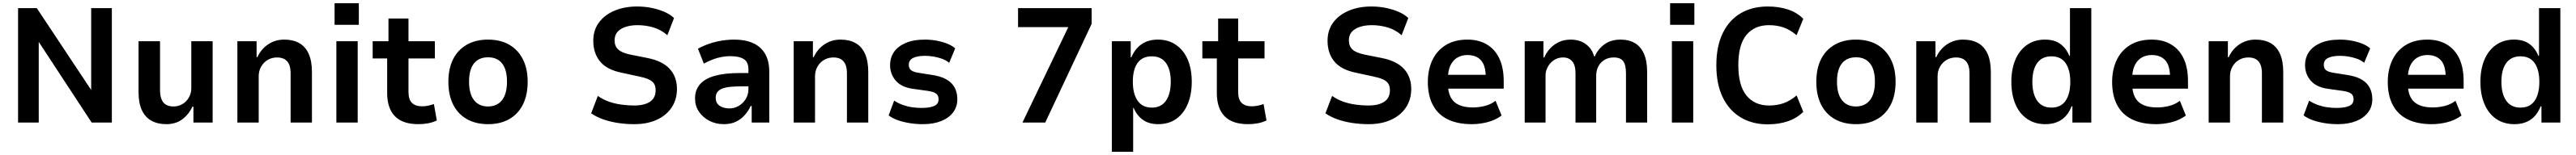

<svg xmlns="http://www.w3.org/2000/svg" viewBox="-20 -755 15822 955"><path d="M91 0V-705H206L545 -193H540V-705H667V0H543L212 -506H218V0Z M1001 10Q949 10 910.5 -11Q872 -32 851.5 -76Q831 -120 831 -186V-501H963V-197Q963 -166 972 -143.5Q981 -121 999.5 -110Q1018 -99 1046 -99Q1076 -99 1101 -114Q1126 -129 1140.5 -155Q1155 -181 1155 -211V-501H1286V0H1168V-98H1162Q1139 -49 1099 -19.5Q1059 10 1001 10Z M1438 0V-501H1556V-403H1561Q1583 -452 1626.5 -481.5Q1670 -511 1726 -511Q1780 -511 1818 -489.5Q1856 -468 1876 -423.5Q1896 -379 1896 -310V0H1765V-303Q1765 -336 1756 -357.5Q1747 -379 1728.5 -390Q1710 -401 1682 -401Q1650 -401 1624.5 -386Q1599 -371 1584 -344.5Q1569 -318 1569 -286V0Z M2035 -602V-735H2184V-602ZM2046 0V-501H2177V0Z M2550 10Q2453 10 2405.5 -39Q2358 -88 2358 -183V-395H2269V-501H2366V-641H2489V-501H2651V-395H2489V-188Q2489 -142 2510.5 -121Q2532 -100 2573 -100Q2591 -100 2610 -104Q2629 -108 2645 -114L2663 -13Q2639 -1 2610 4.5Q2581 10 2550 10Z M2978 10Q2902 10 2847 -21.5Q2792 -53 2763 -111.5Q2734 -170 2734 -251Q2734 -332 2763 -390Q2792 -448 2847 -479.5Q2902 -511 2977 -511Q3054 -511 3108 -479.5Q3162 -448 3191.5 -390Q3221 -332 3221 -251Q3221 -170 3192 -111.5Q3163 -53 3108.5 -21.5Q3054 10 2978 10ZM2977 -99Q3033 -99 3063.5 -138Q3094 -177 3094 -252Q3094 -326 3064 -364Q3034 -402 2978 -402Q2921 -402 2891 -364Q2861 -326 2861 -252Q2861 -177 2891.5 -138Q2922 -99 2977 -99Z M3876 10Q3824 10 3775 2.5Q3726 -5 3684 -20Q3642 -35 3611 -57L3652 -164Q3683 -142 3719.5 -129Q3756 -116 3796 -110.5Q3836 -105 3875 -105Q3937 -105 3972 -128Q4007 -151 4007 -199Q4007 -226 3996 -241.5Q3985 -257 3962 -267Q3939 -277 3904 -284L3798 -307Q3706 -326 3665 -377Q3624 -428 3624 -504Q3624 -569 3658.5 -616Q3693 -663 3754 -689Q3815 -715 3893 -715Q3939 -715 3981 -706.5Q4023 -698 4058.5 -683Q4094 -668 4120 -644L4079 -538Q4042 -571 3994.5 -585.5Q3947 -600 3896 -600Q3855 -600 3823 -589.5Q3791 -579 3773 -559Q3755 -539 3755 -506Q3755 -471 3776.5 -450.5Q3798 -430 3850 -419L3955 -398Q4048 -380 4093 -331Q4138 -282 4138 -207Q4138 -142 4105.5 -93Q4073 -44 4014 -17Q3955 10 3876 10Z M4425 10Q4376 10 4335.5 -11.5Q4295 -33 4272 -68.5Q4249 -104 4249 -149Q4249 -201 4279.5 -236Q4310 -271 4371 -288Q4432 -305 4524 -305H4595V-223H4538Q4496 -223 4466 -220Q4436 -217 4416 -209Q4396 -201 4386 -187.5Q4376 -174 4376 -153Q4376 -119 4400.5 -103Q4425 -87 4461 -87Q4491 -87 4518 -103Q4545 -119 4561 -146Q4577 -173 4577 -205V-327Q4577 -373 4548.5 -391Q4520 -409 4465 -409Q4428 -409 4388.5 -398.5Q4349 -388 4303 -363L4267 -455Q4302 -474 4337.5 -486Q4373 -498 4412 -504.5Q4451 -511 4492 -511Q4556 -511 4604 -490Q4652 -469 4678.5 -425Q4705 -381 4705 -311V0H4597V-102H4591Q4576 -70 4553 -44.5Q4530 -19 4499 -4.5Q4468 10 4425 10Z M4855 0V-501H4973V-403H4978Q5000 -452 5043.5 -481.5Q5087 -511 5143 -511Q5197 -511 5235 -489.5Q5273 -468 5293 -423.5Q5313 -379 5313 -310V0H5182V-303Q5182 -336 5173 -357.5Q5164 -379 5145.5 -390Q5127 -401 5099 -401Q5067 -401 5041.5 -386Q5016 -371 5001 -344.5Q4986 -318 4986 -286V0Z M5648 10Q5606 10 5566.5 3.5Q5527 -3 5494.5 -14.5Q5462 -26 5438 -44L5472 -135Q5498 -118 5526.5 -108Q5555 -98 5584 -94Q5613 -90 5639 -90Q5690 -90 5717.5 -102Q5745 -114 5745 -143Q5745 -167 5729.5 -178.5Q5714 -190 5679 -195L5586 -208Q5516 -218 5481.5 -258.5Q5447 -299 5447 -353Q5447 -399 5470.5 -434Q5494 -469 5542 -490Q5590 -511 5662 -511Q5697 -511 5732.5 -504.5Q5768 -498 5798 -486Q5828 -474 5847 -457L5810 -368Q5791 -384 5766 -393Q5741 -402 5714.5 -406.5Q5688 -411 5662 -411Q5615 -411 5588.5 -398Q5562 -385 5562 -356Q5562 -333 5576.5 -322Q5591 -311 5625 -306L5713 -292Q5789 -279 5824.5 -241.5Q5860 -204 5860 -143Q5860 -97 5834 -62.5Q5808 -28 5760.5 -9Q5713 10 5648 10Z M6260 0 6569 -645 6573 -588H6233V-705H6685V-608L6400 0Z M6809 180V-501H6925V-402H6929Q6952 -456 6993 -483.5Q7034 -511 7092 -511Q7157 -511 7204 -478Q7251 -445 7275.5 -387Q7300 -329 7300 -251Q7300 -175 7276 -116Q7252 -57 7206 -23.5Q7160 10 7093 10Q7037 10 7000 -16.5Q6963 -43 6943 -90H6940V180ZM7055 -92Q7112 -92 7141.5 -134.5Q7171 -177 7171 -252Q7171 -326 7141.5 -367Q7112 -408 7055 -408Q6996 -408 6967 -367Q6938 -326 6938 -252Q6938 -177 6967.5 -134.5Q6997 -92 7055 -92Z M7646 10Q7549 10 7501.5 -39Q7454 -88 7454 -183V-395H7365V-501H7462V-641H7585V-501H7747V-395H7585V-188Q7585 -142 7606.5 -121Q7628 -100 7669 -100Q7687 -100 7706 -104Q7725 -108 7741 -114L7759 -13Q7735 -1 7706 4.5Q7677 10 7646 10Z M8386 10Q8334 10 8285 2.5Q8236 -5 8194 -20Q8152 -35 8121 -57L8162 -164Q8193 -142 8229.5 -129Q8266 -116 8306 -110.5Q8346 -105 8385 -105Q8447 -105 8482 -128Q8517 -151 8517 -199Q8517 -226 8506 -241.5Q8495 -257 8472 -267Q8449 -277 8414 -284L8308 -307Q8216 -326 8175 -377Q8134 -428 8134 -504Q8134 -569 8168.5 -616Q8203 -663 8264 -689Q8325 -715 8403 -715Q8449 -715 8491 -706.5Q8533 -698 8568.5 -683Q8604 -668 8630 -644L8589 -538Q8552 -571 8504.5 -585.5Q8457 -600 8406 -600Q8365 -600 8333 -589.5Q8301 -579 8283 -559Q8265 -539 8265 -506Q8265 -471 8286.5 -450.5Q8308 -430 8360 -419L8465 -398Q8558 -380 8603 -331Q8648 -282 8648 -207Q8648 -142 8615.5 -93Q8583 -44 8524 -17Q8465 10 8386 10Z M9020 10Q8932 10 8871.5 -20Q8811 -50 8780.5 -108.5Q8750 -167 8750 -250Q8750 -326 8778 -385Q8806 -444 8860.5 -477.5Q8915 -511 8993 -511Q9062 -511 9112.5 -481Q9163 -451 9189.5 -394Q9216 -337 9216 -255V-209H8853V-294H9120L9106 -275Q9106 -351 9076.5 -383.5Q9047 -416 8993 -416Q8958 -416 8931 -400Q8904 -384 8888.5 -351.5Q8873 -319 8873 -267V-243Q8873 -189 8890 -156.5Q8907 -124 8941 -108.5Q8975 -93 9026 -93Q9062 -93 9099 -102Q9136 -111 9166 -134L9203 -43Q9163 -14 9115 -2Q9067 10 9020 10Z M9345 0V-501H9460V-401H9465Q9478 -432 9501.5 -457Q9525 -482 9556.5 -496.5Q9588 -511 9627 -511Q9683 -511 9721 -482.5Q9759 -454 9771 -408H9776Q9793 -450 9833 -480.5Q9873 -511 9935 -511Q9985 -511 10021.5 -489.5Q10058 -468 10077.5 -423.5Q10097 -379 10097 -310V0H9967V-303Q9967 -355 9950 -378Q9933 -401 9892 -401Q9860 -401 9835.5 -386.5Q9811 -372 9797.5 -346.5Q9784 -321 9784 -289V0H9657V-303Q9657 -354 9636.5 -377.5Q9616 -401 9581 -401Q9549 -401 9525 -385Q9501 -369 9487 -343.5Q9473 -318 9473 -291V0Z M10238 -602V-735H10387V-602ZM10249 0V-501H10380V0Z M10838 11Q10742 11 10671 -32Q10600 -75 10561 -156Q10522 -237 10522 -353Q10522 -469 10561 -550Q10600 -631 10671 -673Q10742 -715 10838 -715Q10906 -715 10962 -696.5Q11018 -678 11056 -639L11015 -538Q10975 -572 10934.5 -586Q10894 -600 10845 -600Q10757 -600 10707 -540Q10657 -480 10657 -354Q10657 -228 10707 -166.5Q10757 -105 10846 -105Q10894 -105 10934.5 -119Q10975 -133 11015 -167L11056 -66Q11017 -27 10961.5 -8Q10906 11 10838 11Z M11380 10Q11304 10 11249 -21.5Q11194 -53 11165 -111.5Q11136 -170 11136 -251Q11136 -332 11165 -390Q11194 -448 11249 -479.5Q11304 -511 11379 -511Q11456 -511 11510 -479.5Q11564 -448 11593.5 -390Q11623 -332 11623 -251Q11623 -170 11594 -111.5Q11565 -53 11510.5 -21.5Q11456 10 11380 10ZM11379 -99Q11435 -99 11465.5 -138Q11496 -177 11496 -252Q11496 -326 11466 -364Q11436 -402 11380 -402Q11323 -402 11293 -364Q11263 -326 11263 -252Q11263 -177 11293.5 -138Q11324 -99 11379 -99Z M11750 0V-501H11868V-403H11873Q11895 -452 11938.5 -481.5Q11982 -511 12038 -511Q12092 -511 12130 -489.5Q12168 -468 12188 -423.5Q12208 -379 12208 -310V0H12077V-303Q12077 -336 12068 -357.5Q12059 -379 12040.5 -390Q12022 -401 11994 -401Q11962 -401 11936.5 -386Q11911 -371 11896 -344.5Q11881 -318 11881 -286V0Z M12543 10Q12477 10 12430 -23Q12383 -56 12358.5 -114.5Q12334 -173 12334 -251Q12334 -327 12358 -385.5Q12382 -444 12429 -477.5Q12476 -511 12540 -511Q12598 -511 12634.5 -484.5Q12671 -458 12690 -411H12694V-705H12825V0H12709V-100H12704Q12682 -44 12641.5 -17Q12601 10 12543 10ZM12580 -92Q12638 -92 12667 -134Q12696 -176 12696 -251Q12696 -325 12667 -366.5Q12638 -408 12580 -408Q12523 -408 12493 -367Q12463 -326 12463 -251Q12463 -176 12493 -134Q12523 -92 12580 -92Z M13223 10Q13135 10 13074.5 -20Q13014 -50 12983.5 -108.5Q12953 -167 12953 -250Q12953 -326 12981 -385Q13009 -444 13063.5 -477.5Q13118 -511 13196 -511Q13265 -511 13315.5 -481Q13366 -451 13392.5 -394Q13419 -337 13419 -255V-209H13056V-294H13323L13309 -275Q13309 -351 13279.5 -383.5Q13250 -416 13196 -416Q13161 -416 13134 -400Q13107 -384 13091.5 -351.5Q13076 -319 13076 -267V-243Q13076 -189 13093 -156.5Q13110 -124 13144 -108.5Q13178 -93 13229 -93Q13265 -93 13302 -102Q13339 -111 13369 -134L13406 -43Q13366 -14 13318 -2Q13270 10 13223 10Z M13546 0V-501H13664V-403H13669Q13691 -452 13734.5 -481.5Q13778 -511 13834 -511Q13888 -511 13926 -489.5Q13964 -468 13984 -423.5Q14004 -379 14004 -310V0H13873V-303Q13873 -336 13864 -357.5Q13855 -379 13836.5 -390Q13818 -401 13790 -401Q13758 -401 13732.5 -386Q13707 -371 13692 -344.5Q13677 -318 13677 -286V0Z M14339 10Q14297 10 14257.5 3.5Q14218 -3 14185.5 -14.5Q14153 -26 14129 -44L14163 -135Q14189 -118 14217.5 -108Q14246 -98 14275 -94Q14304 -90 14330 -90Q14381 -90 14408.5 -102Q14436 -114 14436 -143Q14436 -167 14420.5 -178.5Q14405 -190 14370 -195L14277 -208Q14207 -218 14172.5 -258.5Q14138 -299 14138 -353Q14138 -399 14161.5 -434Q14185 -469 14233 -490Q14281 -511 14353 -511Q14388 -511 14423.5 -504.5Q14459 -498 14489 -486Q14519 -474 14538 -457L14501 -368Q14482 -384 14457 -393Q14432 -402 14405.5 -406.5Q14379 -411 14353 -411Q14306 -411 14279.5 -398Q14253 -385 14253 -356Q14253 -333 14267.5 -322Q14282 -311 14316 -306L14404 -292Q14480 -279 14515.5 -241.5Q14551 -204 14551 -143Q14551 -97 14525 -62.5Q14499 -28 14451.5 -9Q14404 10 14339 10Z M14916 10Q14828 10 14767.5 -20Q14707 -50 14676.5 -108.5Q14646 -167 14646 -250Q14646 -326 14674 -385Q14702 -444 14756.5 -477.5Q14811 -511 14889 -511Q14958 -511 15008.5 -481Q15059 -451 15085.5 -394Q15112 -337 15112 -255V-209H14749V-294H15016L15002 -275Q15002 -351 14972.5 -383.5Q14943 -416 14889 -416Q14854 -416 14827 -400Q14800 -384 14784.5 -351.5Q14769 -319 14769 -267V-243Q14769 -189 14786 -156.5Q14803 -124 14837 -108.5Q14871 -93 14922 -93Q14958 -93 14995 -102Q15032 -111 15062 -134L15099 -43Q15059 -14 15011 -2Q14963 10 14916 10Z M15424 10Q15358 10 15311 -23Q15264 -56 15239.5 -114.5Q15215 -173 15215 -251Q15215 -327 15239 -385.5Q15263 -444 15310 -477.5Q15357 -511 15421 -511Q15479 -511 15515.5 -484.5Q15552 -458 15571 -411H15575V-705H15706V0H15590V-100H15585Q15563 -44 15522.5 -17Q15482 10 15424 10ZM15461 -92Q15519 -92 15548 -134Q15577 -176 15577 -251Q15577 -325 15548 -366.5Q15519 -408 15461 -408Q15404 -408 15374 -367Q15344 -326 15344 -251Q15344 -176 15374 -134Q15404 -92 15461 -92Z"/></svg>

Font: Nunito Sans 7pt SemiCondensed
Style: Bold
Weight: 700
Width: 4
Designer: Vernon Adams
Foundry: Vernon Adams
Version: Version 3.101;gftools[0.9.27]